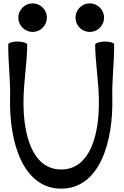

<svg xmlns="http://www.w3.org/2000/svg" viewBox="-20 -1065 739 1142"><path d="M259 -960C259 -983 250 -1004 234 -1020C218 -1036 197 -1045 174 -1045C151 -1045 130 -1036 114 -1020C98 -1004 89 -983 89 -960C89 -937 98 -916 114 -900C130 -884 151 -875 174 -875C197 -875 218 -884 234 -900C250 -916 259 -937 259 -960ZM599 -960C599 -983 590 -1004 574 -1020C558 -1036 537 -1045 514 -1045C491 -1045 470 -1036 454 -1020C438 -1004 429 -983 429 -960C429 -937 438 -916 454 -900C470 -884 491 -875 514 -875C537 -875 558 -884 574 -900C590 -916 599 -937 599 -960ZM29 -801C28 -694 43 -588 40 -481C34 -218 117 57 344 57C571 57 654 -218 648 -481C645 -588 660 -694 659 -801C659 -810 634 -818 603 -818C571 -817 546 -809 546 -799C547 -692 566 -586 568 -479C573 -274 520 -57 344 -57C168 -57 115 -274 120 -479C122 -586 141 -692 142 -799C142 -809 117 -817 85 -818C54 -818 29 -810 29 -801Z"/></svg>

Font: Nupuram SemiBold
Style: Regular
Weight: 600
Designer: Santhosh Thottingal (santhosh.thottingal@gmail.com)
Foundry: SMC
Version: Version 1.000